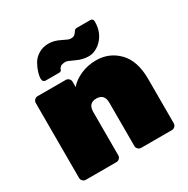

<svg xmlns="http://www.w3.org/2000/svg" viewBox="-166 -885 1015 1034"><g transform="rotate(-30 342.0 -368.0)"><path d="M639 -303V-27Q639 -16 631 -8Q623 0 612 0H421Q410 0 402 -8Q394 -16 394 -27V-296Q394 -351 344 -351Q294 -351 294 -296V-27Q294 -16 286 -8Q278 0 267 0H77Q66 0 58 -8Q50 -16 50 -27V-493Q50 -504 58 -512Q66 -520 77 -520H252Q263 -520 271 -512Q279 -504 279 -493V-460Q305 -491 349.5 -510.5Q394 -530 445 -530Q527 -530 583 -472.5Q639 -415 639 -303ZM492 -594Q460 -568 423 -568Q386 -568 348 -586.5Q310 -605 299.5 -605Q289 -605 283 -603.5Q277 -602 273.5 -601Q270 -600 267 -596.5Q264 -593 262 -592Q256 -585 256 -580Q251 -571 241 -571H157Q149 -571 143.5 -576.5Q138 -582 138 -595.5Q138 -609 145 -632Q152 -655 166 -679.5Q180 -704 207 -720Q234 -736 268.5 -736Q303 -736 339 -717.5Q375 -699 385 -699Q395 -699 401.5 -700.5Q408 -702 412 -706Q418 -710 425 -721.5Q432 -733 442 -733H526Q545 -733 545 -714Q545 -638 492 -594Z"/></g></svg>

Font: Rubik One
Style: Regular
Weight: 400
Designer: Hubert and Fischer with Elvire Volk Leonovitch
Foundry: Hubert and Fischer with Elvire Volk Leonovitch
Version: Version 1.001